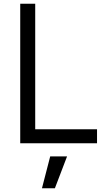

<svg xmlns="http://www.w3.org/2000/svg" viewBox="-20 -765 571 1025"><path d="M88 0H498V-75H168V-745H88ZM204 240H273L338 70H248Z"/></svg>

Font: Mluvka
Style: Regular
Weight: 400
Designer: Modified by Jiří Krblich, Original typeface by Gumpita Rahayu
Foundry: Gumpita Rahayu & Jiří Krblich
Version: Version 2.000;Glyphs 3.1.1 (3134)